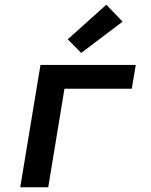

<svg xmlns="http://www.w3.org/2000/svg" viewBox="-20 -796 640 816"><path d="M66 0 152 -520H557L540 -419H254L185 0ZM325 -571 268 -629 432 -776 501 -704Z"/></svg>

Font: Iosevka Extended Oblique
Style: Bold
Weight: 700
Width: 7
Italic angle: -9°
Monospace: yes
Designer: Belleve Invis
Foundry: Belleve Invis
Version: Version 32.5.0; ttfautohint (v1.8.4)